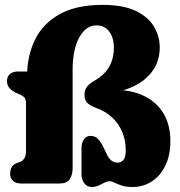

<svg xmlns="http://www.w3.org/2000/svg" viewBox="-20 -734 718 768"><path d="M661.5 -169.5Q661.5 -233.5 634.5 -279.2Q607.5 -325 557.2 -349.8Q507 -374.5 437.5 -374.5L436.5 -364Q491 -374 532 -398Q573 -422 596 -459.2Q619 -496.5 619 -544.5Q619 -588.5 596.2 -627.2Q573.5 -666 523.2 -690.2Q473 -714.5 390.5 -714.5Q285.5 -714.5 218.5 -677.2Q151.5 -640 119.8 -574.8Q88 -509.5 88 -425V-403.5L99.5 -448H51.5Q32 -448 20 -438Q8 -428 8 -410Q8 -391.5 19.5 -379.8Q31 -368 49 -360.5L58.5 -356.5Q68.5 -352.5 76.2 -345.8Q84 -339 84 -318.5V-131Q84 -111 77 -100.2Q70 -89.5 60 -86.5L52 -83.5Q20.5 -74.5 20.5 -38Q20.5 -21.5 31.8 -10.8Q43 0 64.5 0H219.5Q247 0 258.8 -17.2Q270.5 -34.5 270.5 -61.5V-454.5Q270.5 -536 297 -584.2Q323.5 -632.5 366.5 -632.5Q398.5 -632.5 417 -607.5Q435.5 -582.5 435.5 -543.5Q435.5 -515 427.5 -491Q419.5 -467 403.2 -447.8Q387 -428.5 362.5 -414Q335.5 -398.5 326.8 -385.5Q318 -372.5 318 -355.5Q318 -333.5 329.5 -322.2Q341 -311 367.5 -301Q402.5 -288.5 428.5 -264.2Q454.5 -240 468.8 -206.5Q483 -173 483 -132.5Q483 -106 474 -94.8Q465 -83.5 451.5 -83.5Q436.5 -83.5 426.5 -91.2Q416.5 -99 409 -113.5L392 -148.5Q383.5 -166 372 -178.2Q360.5 -190.5 342 -190.5Q325.5 -190.5 315.8 -176.5Q306 -162.5 306 -141.5V-37.5Q306 -16.5 317 -1.2Q328 14 348 14Q359 14 368.5 10.5Q378 7 386.5 2.2Q395 -2.5 403 -6Q411 -9.5 419 -9Q427.5 -9 438.5 -3.2Q449.5 2.5 466.8 8.2Q484 14 511 14Q552.5 14 586.8 -8Q621 -30 641.2 -71.2Q661.5 -112.5 661.5 -169.5Z"/></svg>

Font: Fraunces 144pt S100 Black
Style: Regular
Weight: 900
Version: Version 1.000